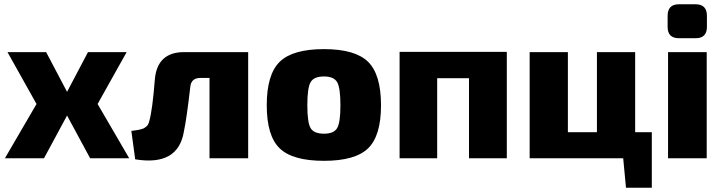

<svg xmlns="http://www.w3.org/2000/svg" viewBox="-20 -741 3386 899"><path d="M402 0 294 -200 186 0H3L151 -254L15 -497H196L294 -311L392 -497H573L437 -254L585 0Z M1142 -497V0H961V-376H918Q875 -376 871 -334Q854 -186 841 -125Q814 38 613 5L595 -128Q600 -129 612.5 -130.5Q625 -132 629 -133Q633 -134 642.5 -136.5Q652 -139 655.5 -141.5Q659 -144 665 -148.5Q671 -153 674 -159.5Q677 -166 679 -174Q694 -227 705 -369Q716 -497 842 -497Z M1497 -511Q1643 -511 1703.5 -451.5Q1764 -392 1764 -248Q1764 -105 1703.5 -46.5Q1643 12 1497 12Q1350 12 1289.5 -46.5Q1229 -105 1229 -248Q1229 -392 1289.5 -451.5Q1350 -511 1497 -511ZM1497 -383Q1450 -383 1434.5 -356.5Q1419 -330 1419 -248Q1419 -167 1434.5 -141Q1450 -115 1497 -115Q1543 -115 1558.5 -141Q1574 -167 1574 -248Q1574 -330 1558.5 -356.5Q1543 -383 1497 -383Z M2353 -498V0H2176V-375H2027V0H1851V-498Z M3032 -122V138H2911L2898 0H2460V-497H2639V-122H2775V-497H2954V-122Z M3159 -721H3237Q3290 -721 3290 -667V-615Q3290 -562 3237 -562H3159Q3106 -562 3106 -615V-667Q3106 -721 3159 -721ZM3289 0H3108V-497H3289Z"/></svg>

Font: Exo 2.0 Extra Bold
Style: Regular
Weight: 800
Designer: Natanael Gama
Version: Version 1.001;PS 001.001;hotconv 1.0.70;makeotf.lib2.5.58329